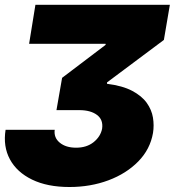

<svg xmlns="http://www.w3.org/2000/svg" viewBox="-24 -565 719 777"><path d="M-1.4 -39.8H197.4Q193.2 -7.8 217.9 12.4Q242.5 32.7 284.1 32.7Q326.7 32.7 354.8 10.3Q382.8 -12.1 389.2 -44Q394.5 -80.3 368.6 -99.8Q342.7 -119.3 296.9 -119.3H204.5L227.3 -250L403.4 -383.5V-387.8H93.8L119.3 -545.5H663.4L639.2 -403.4L409.1 -231.5V-225.9Q471.9 -218 510.8 -197.4Q549.7 -176.8 569.8 -148.8Q589.8 -120.7 595 -89.1Q600.1 -57.5 595.2 -27Q583.8 39.1 535.7 88.2Q487.6 137.4 415 164.6Q342.3 191.8 257.1 191.8Q167.6 191.8 106 161.9Q44.4 132.1 16.2 79.9Q-12.1 27.7 -1.4 -39.8Z"/></svg>

Font: Inter UI Black
Style: Italic
Weight: 900
Italic angle: -9.39999°
Designer: Rasmus Andersson
Foundry: rsms
Version: 3.2;8d6f07862